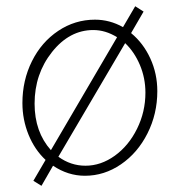

<svg xmlns="http://www.w3.org/2000/svg" viewBox="-20 -563 565 615"><path d="M252 0Q314 0 367.4 -36.6Q420.9 -73.2 452.4 -135.7Q483.9 -198.2 483.9 -271Q483.9 -327.1 461.4 -376Q439 -424.8 399.9 -457L439.9 -525.9L413.1 -543L374 -476.1Q331.5 -500 284.2 -500Q220.2 -500 166.5 -464.1Q112.8 -428.2 82.3 -366.9Q51.8 -305.7 51.8 -232.9Q51.8 -179.7 71.5 -131.3Q91.3 -83 126 -50.8L86.9 16.1L112.8 32.2L149.9 -32.2Q197.8 0 252 0ZM278.8 -466.8Q317.9 -466.8 355 -443.8L143.1 -82Q90.8 -140.6 90.8 -231Q90.8 -326.2 146.7 -396.5Q202.6 -466.8 278.8 -466.8ZM445.8 -266.1Q445.8 -204.6 418.9 -150.4Q392.1 -96.2 347.7 -64.2Q303.2 -32.2 253.9 -32.2Q206.5 -32.2 167 -61L380.9 -424.8Q410.6 -396.5 428.2 -354.7Q445.8 -313 445.8 -266.1Z"/></svg>

Font: Comic Neue Angular Light
Style: Regular
Weight: 300
Designer: Craig Rozynski
Foundry: Craig Rozynski
Version: Version 2.003